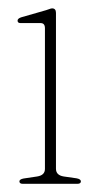

<svg xmlns="http://www.w3.org/2000/svg" viewBox="-20 -450 234 470"><path d="M117 -418.5V-37Q117 -21 136 -18L167.5 -13.5Q178 -11.5 178 -6Q178 0 169 0H36Q27.5 0 27.5 -6Q27.5 -11 37.5 -13L71 -18Q90 -21 90 -36.5V-381Q90 -394 78.5 -393.5H31.5Q23 -393 23 -399.5Q23 -404.5 31.5 -407.5L92.5 -425Q96.5 -426 100.8 -427.8Q105 -429.5 107.5 -429.5Q117 -429.5 117 -418.5Z"/></svg>

Font: Fraunces 144pt Soft Thin
Style: Regular
Weight: 100
Version: Version 1.000;[0bf87f6ff]